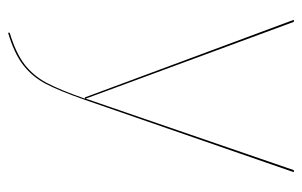

<svg xmlns="http://www.w3.org/2000/svg" viewBox="-156 -401 747 475"><g transform="rotate(90 217.5 -163.5)"><path d="M227 0Q205 63 187.5 96.5Q170 130 141 152.5Q112 175 61 190V186Q111 171 139 149.5Q167 128 184.5 95.5Q202 63 224 0H221L29 -517H34L224 -2L401 -517H406Z"/></g></svg>

Font: FiraGO Four
Style: Regular
Weight: 100
Designer: bBox Type
Foundry: bBox Type GmbH
Version: Version 1.001